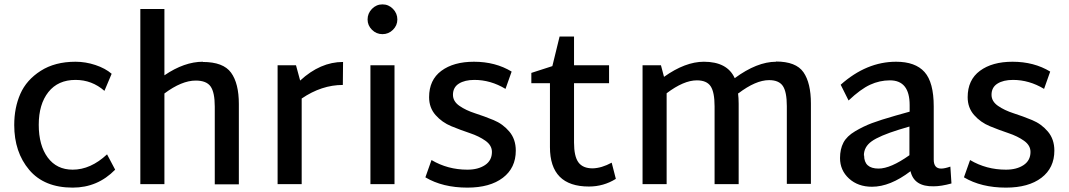

<svg xmlns="http://www.w3.org/2000/svg" viewBox="-20 -841 4881 877"><path d="M312 16Q182 16 113.5 -65Q45 -146 45 -270Q45 -349 73 -412.5Q101 -476 166 -517.5Q231 -559 325 -559Q371 -559 416 -544Q461 -529 490 -504L457 -426Q400 -476 325 -476Q245 -476 201 -420.5Q157 -365 157 -271Q157 -177 198 -121.5Q239 -66 312 -66Q394 -66 469 -136L506 -66Q426 16 312 16Z M907 -559 906 -558Q1000 -558 1035.5 -509Q1071 -460 1071 -366V1H961V-354Q961 -419 942 -446Q923 -473 874 -473Q810 -473 731 -414V0H621V-800H731V-497Q822 -559 907 -559Z M1547 -558 1546 -453Q1449 -453 1358 -391V0H1248V-543H1332L1351 -473Q1443 -558 1547 -558Z M1659 -752Q1659 -780 1679 -800.5Q1699 -821 1727 -821Q1755 -821 1775 -800.5Q1795 -780 1795 -752Q1795 -725 1775 -705Q1755 -685 1727 -685Q1699 -685 1679 -705Q1659 -725 1659 -752ZM1672 0V-543H1782V0Z M2115 16Q2002 16 1923 -31L1951 -110Q2025 -66 2115 -66Q2164 -66 2195.5 -87Q2227 -108 2227 -147Q2227 -177 2197.5 -198Q2168 -219 2126 -233Q2084 -247 2041.5 -264.5Q1999 -282 1969.5 -315.5Q1940 -349 1940 -397Q1940 -476 1996 -517.5Q2052 -559 2145 -559Q2243 -559 2317 -514L2289 -435Q2221 -476 2147 -476Q2103 -476 2076 -459Q2049 -442 2049 -408Q2049 -378 2078.5 -357.5Q2108 -337 2150 -323.5Q2192 -310 2234.5 -292.5Q2277 -275 2306.5 -240Q2336 -205 2336 -153Q2336 -74 2277 -29Q2218 16 2115 16Z M2774 -98 2793 -24Q2737 11 2670 11Q2492 11 2492 -169V-461H2407V-508L2503 -539L2536 -674H2602V-543H2762V-461H2602V-190Q2602 -127 2622 -99.5Q2642 -72 2687 -72Q2728 -73 2774 -98Z M3525 -559 3524 -560Q3616 -560 3650 -511Q3684 -462 3684 -368V-1H3574V-356Q3574 -421 3556 -448Q3538 -475 3493 -475Q3432 -475 3352 -414L3351 -417Q3354 -393 3354 -367V0H3244V-355Q3244 -420 3226 -447Q3208 -474 3163 -474Q3103 -474 3025 -415V0H2915V-543H2999L3013 -490Q3110 -559 3195 -559Q3302 -559 3336 -484Q3438 -559 3525 -559Z M4321 -80 4326 -3Q4279 10 4245 10Q4155 12 4139 -59Q4046 12 3963 12Q3899 12 3858 -25.5Q3817 -63 3817 -119Q3817 -160 3832.5 -189.5Q3848 -219 3886 -241.5Q3924 -264 3962.5 -278.5Q4001 -293 4071 -313L4135 -331V-361Q4135 -474 4045 -474Q3998 -474 3954.5 -454Q3911 -434 3856 -382L3820 -454Q3938 -559 4073 -559Q4161 -559 4203 -512Q4245 -465 4245 -355V-112Q4245 -71 4279 -71Q4295 -71 4321 -80ZM3926 -131H3927Q3927 -71 3993 -71Q4048 -71 4134 -132V-263L4087 -249Q3997 -221 3961.5 -195.5Q3926 -170 3926 -131Z M4575 16Q4462 16 4383 -31L4411 -110Q4485 -66 4575 -66Q4624 -66 4655.5 -87Q4687 -108 4687 -147Q4687 -177 4657.5 -198Q4628 -219 4586 -233Q4544 -247 4501.5 -264.5Q4459 -282 4429.5 -315.5Q4400 -349 4400 -397Q4400 -476 4456 -517.5Q4512 -559 4605 -559Q4703 -559 4777 -514L4749 -435Q4681 -476 4607 -476Q4563 -476 4536 -459Q4509 -442 4509 -408Q4509 -378 4538.5 -357.5Q4568 -337 4610 -323.5Q4652 -310 4694.5 -292.5Q4737 -275 4766.5 -240Q4796 -205 4796 -153Q4796 -74 4737 -29Q4678 16 4575 16Z"/></svg>

Font: Martel Sans DemiBold
Style: Regular
Weight: 600
Designer: Dan Reynolds and Mathieu Réguer
Foundry: Dan Reynolds and Mathieu Réguer
Version: Version 1.001;PS 001.001;hotconv 1.0.70;makeotf.lib2.5.58329